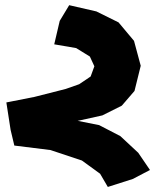

<svg xmlns="http://www.w3.org/2000/svg" viewBox="-20 -700 607 752"><path d="M357.4 -655.3 251 -679.7 213.9 -618.2 192.4 -526.4 278.3 -511.7 332 -478.5 349.6 -440.4 335 -400.4 290 -370.1 237.3 -351.6 114.3 -320.3 4.9 -298.8 21.5 -191.4 36.1 -129.9 177.7 -112.3 300.8 -71.3 372.1 -19.5 402.3 32.2 500 1 567.4 -34.2 521.5 -101.6 451.2 -167 368.2 -210 284.2 -226.6 380.9 -248 457 -286.1 506.8 -343.8 531.2 -442.4 504.9 -540 444.3 -612.3Z"/></svg>

Font: MaokenAssortedSans-TC
Style: Regular
Weight: 500
Version: Version 0.83